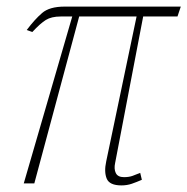

<svg xmlns="http://www.w3.org/2000/svg" viewBox="-20 -556 568 582"><path d="M52 0 199 -506H164Q136 -506 119 -495.5Q102 -485 78 -459L61 -465Q85 -497 107.5 -516.5Q130 -536 176 -536H528L518 -506H414L329 -62Q325 -44 331 -31.5Q337 -19 356 -19Q371 -19 382 -23Q393 -27 405 -32L410 -11Q394 -4 379.5 1Q365 6 348 6Q312 6 303.5 -14.5Q295 -35 302 -67L394 -506H220L84 0Z"/></svg>

Font: Noto Serif ExtraCondensed Thin
Style: Italic
Weight: 100
Width: 2
Italic angle: -12°
Designer: Monotype Design Team
Foundry: Monotype Imaging Inc.
Version: Version 2.013